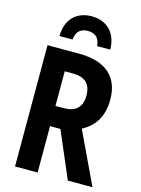

<svg xmlns="http://www.w3.org/2000/svg" viewBox="-137 -1015 804 1092"><g transform="rotate(15 265.0 -469.0)"><path d="M63 0V-714H247Q366 -714 427 -661Q488 -608 488 -506Q488 -366 374 -306L519 0H374L257 -273H196V0ZM244 -392Q351 -392 351 -495Q351 -596 244 -596H196V-392ZM264 -938Q332 -938 372.5 -896.5Q413 -855 414 -782H337Q333 -821 313.5 -836.5Q294 -852 264 -852Q234 -852 215 -836Q196 -820 192 -782H115Q117 -858 157.5 -898Q198 -938 264 -938Z"/></g></svg>

Font: Noto Sans Mono Condensed
Style: Bold
Weight: 700
Width: 3
Designer: Monotype Design Team
Foundry: Monotype Imaging Inc.
Version: Version 2.014